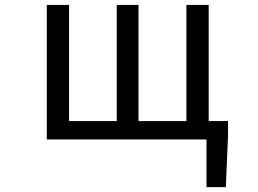

<svg xmlns="http://www.w3.org/2000/svg" viewBox="-20 -563 1040 775"><path d="M822.3 -74.2H900.4V-16.6L891.6 192.4H813.5V0H168.9V-543H258.8V-74.2H451.2V-543H539.1V-74.2H732.4V-543H822.3Z"/></svg>

Font: Gen Shin Gothic Monospace Regular
Style: Regular
Weight: 400
Designer: [Source Han Sans]
Ryoko NISHIZUKA  (kana & ideographs); Paul D. Hunt (Latin, Greek & Cyrillic); Wenlong ZHANG  (bopomofo
Version: Version 1.002.20150607